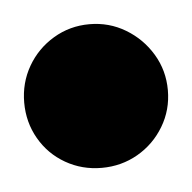

<svg xmlns="http://www.w3.org/2000/svg" viewBox="-66 -1097 233 233"><g transform="rotate(-5 50.5 -980.5)"><path d="M-37 -980Q-37 -956 -25.5 -936Q-14 -916 6 -904.5Q26 -893 50 -893Q74 -893 94 -904.5Q114 -916 126 -936Q138 -956 138 -980Q138 -1004 126 -1024Q114 -1044 94 -1056Q74 -1068 50 -1068Q26 -1068 6 -1056Q-14 -1044 -25.5 -1024Q-37 -1004 -37 -980Z"/></g></svg>

Font: Linefont
Style: Bold
Weight: 700
Monospace: yes
Version: Version 3.002;gftools[0.9.33]